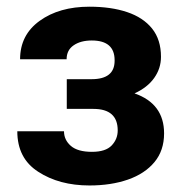

<svg xmlns="http://www.w3.org/2000/svg" viewBox="-20 -558 554 588"><path d="M254 10Q161.5 10 97 -32Q33 -73 33 -156H176Q176 -129.5 197 -111.2Q218 -93 261.5 -93Q303.5 -93 322 -112.5Q340.5 -132 340.5 -158.5Q340.5 -224.5 266 -224.5H184.5V-315.5H260.5Q331 -315.5 331 -372V-373.5Q331 -434 261 -434Q227 -434 205.5 -419.2Q184 -404.5 184 -376.5H41.5Q41.5 -451 101.5 -494.2Q161.5 -537.5 254 -537.5Q320 -537.5 369.2 -521Q418.5 -504.5 445.8 -470.5Q473 -436.5 473 -384Q473 -348.5 452.2 -319.2Q431.5 -290 392 -272Q482.5 -240.5 482.5 -149.5Q482.5 -97 453 -61.5Q423.5 -26 371.8 -8Q320 10 254 10Z"/></svg>

Font: Roberto Sans
Style: Bold
Weight: 700
Designer: Google (font) & Cristiano Sobral (main changes)
Version: Version 1.000;October 12, 2021;FontCreator 14.0.0.2814 64-bi